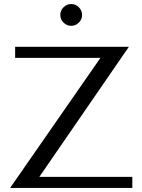

<svg xmlns="http://www.w3.org/2000/svg" viewBox="-20 -932 706 952"><path d="M55 -700H619L175 -55H636V0H30L478 -645H55ZM295 -820Q279 -836 279 -858Q279 -880 295 -896Q311 -912 333 -912Q355 -912 371 -896Q387 -880 387 -858Q387 -836 371 -820Q355 -804 333 -804Q311 -804 295 -820Z"/></svg>

Font: Tenor Sans
Style: Regular
Weight: 400
Designer: Denis Masharov
Foundry: Denis Masharov
Version: Version 1.1